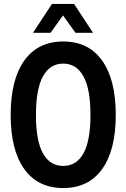

<svg xmlns="http://www.w3.org/2000/svg" viewBox="-20 -936 640 972"><path d="M300 16Q172 16 103 -80Q34 -176 34 -354Q34 -533 103 -629.5Q172 -726 300 -726Q428 -726 497 -629.5Q566 -533 566 -354Q566 -176 497 -80Q428 16 300 16ZM300 -96Q367 -96 402.5 -159.5Q438 -223 438 -354Q438 -485 402.5 -549.5Q367 -614 300 -614Q233 -614 197.5 -549.5Q162 -485 162 -354Q162 -223 197.5 -159.5Q233 -96 300 -96ZM147 -770 243 -916H355L451 -770H362L299 -858L236 -770Z"/></svg>

Font: Geist Mono SemiBold
Style: Regular
Weight: 600
Monospace: yes
Designer: Basement.studio, Andrés Briganti, Mateo Zaragoza
Foundry: Basement.studio, Vercel, Andrés Briganti, Guido Ferreyra, Mateo Zaragoza
Version: Version 1.500; ttfautohint (v1.8.4.7-5d5b)